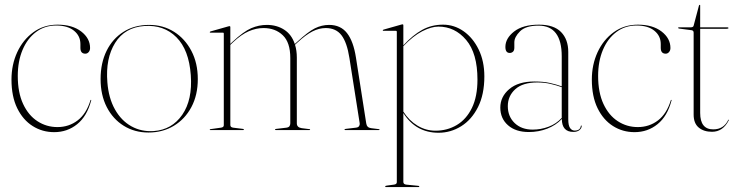

<svg xmlns="http://www.w3.org/2000/svg" viewBox="-20 -538 3046 794"><path d="M352.5 -339.5Q352.5 -329.5 346.8 -322.8Q341 -316 333 -316Q312.5 -316 312.5 -340V-356Q312.5 -389.5 286 -411Q259.5 -432.5 212.5 -432.5Q164.5 -432.5 128.8 -405.5Q93 -378.5 73.2 -331.5Q53.5 -284.5 53.5 -224Q53.5 -155.5 75.5 -108.2Q97.5 -61 134.8 -36.8Q172 -12.5 217.5 -12.5Q265 -12.5 301 -40Q337 -67.5 354 -123Q354.5 -125 356 -125Q358.5 -125 357 -122.5Q340 -57.5 299.2 -24.5Q258.5 8.5 204 8.5Q155 8.5 115 -16.8Q75 -42 51.2 -90.5Q27.5 -139 27.5 -209Q27.5 -270.5 51.2 -322Q75 -373.5 118 -404.8Q161 -436 218 -436Q279 -436 315.8 -407.8Q352.5 -379.5 352.5 -339.5Z M597 -435Q654.5 -435 699.8 -406.5Q745 -378 771.5 -327.5Q798 -277 798 -211Q798 -145 771.5 -95.2Q745 -45.5 699 -17.8Q653 10 594 10Q536.5 10 491.8 -17.8Q447 -45.5 421.5 -95.2Q396 -145 396 -211Q396 -277.5 420.8 -327.8Q445.5 -378 490.8 -406.5Q536 -435 597 -435ZM616 4Q691 -1.5 733.8 -63.5Q776.5 -125.5 769 -227.5Q761.5 -332 709.5 -384Q657.5 -436 577 -430.5Q496.5 -425 456.2 -360.8Q416 -296.5 424 -198Q429 -132.5 455.2 -85.8Q481.5 -39 523.2 -15.8Q565 7.5 616 4Z M932.5 -426V-356.5L941.5 -365Q987.5 -408 1019 -421.5Q1050.5 -435 1083.5 -435Q1124.5 -435 1155.2 -415.2Q1186 -395.5 1199 -356L1209 -365Q1253.5 -406.5 1282 -420.8Q1310.5 -435 1341 -435Q1388.5 -435 1415 -401.2Q1441.5 -367.5 1452 -300L1494.5 -28Q1497 -10 1514.5 -8L1546.5 -4Q1549.5 -4 1549.5 -2Q1549.5 0 1546.5 0H1408.5Q1404.5 0 1404.5 -2Q1404.5 -4 1409.5 -5L1451.5 -10Q1461.5 -11 1465 -16.5Q1468.5 -22 1467.5 -28L1425 -298Q1415 -362.5 1392.2 -392.2Q1369.5 -422 1327 -422Q1299.5 -422 1272 -408Q1244.5 -394 1211 -363L1200 -353Q1207.5 -329 1207.5 -300V-28Q1207.5 -11 1227.5 -8L1259.5 -4Q1262.5 -4 1262.5 -2Q1262.5 0 1259.5 0H1121.5Q1117.5 0 1117.5 -2Q1117.5 -5 1122.5 -5L1164.5 -10Q1174.5 -11.5 1177.5 -16.8Q1180.5 -22 1180.5 -28V-298Q1180.5 -362.5 1149.5 -392.2Q1118.5 -422 1069.5 -422Q1039.5 -422 1008.8 -408.8Q978 -395.5 943.5 -363L932.5 -352.5V-21Q932.5 -11.5 944.5 -10L984.5 -5Q988.5 -5 988.5 -2Q988.5 0 985.5 0H849.5Q847.5 0 847.5 -2Q847.5 -3.5 850.5 -4L893.5 -10Q905.5 -11.5 905.5 -20V-399Q905.5 -403 901.5 -403H849.5Q847.5 -403 847.5 -405Q847.5 -406.5 850.5 -408L924.5 -429Q927.5 -430 929.5 -430Q932.5 -430 932.5 -426Z M1648 -433.5V-350.5Q1687 -393 1726 -414.5Q1765 -436 1812 -436Q1858.5 -436 1897.2 -408.8Q1936 -381.5 1959.5 -333.2Q1983 -285 1983 -222Q1983 -147.5 1956.8 -95.2Q1930.5 -43 1887.2 -16Q1844 11 1793.5 11Q1699.5 11 1648 -70.5V214.5Q1648 224 1660 225.5L1710 230.5Q1714 231 1714 233.5Q1714 235.5 1711 235.5H1575Q1573 235.5 1573 233.5Q1573 230 1580 229.5L1609 225.5Q1621 224 1621 215.5V-406.5Q1621 -410.5 1617 -410.5H1565Q1563 -410.5 1563 -412.5Q1563 -414 1566 -415.5L1640 -436.5Q1643 -437.5 1645 -437.5Q1648 -437.5 1648 -433.5ZM1793 -428Q1764 -428 1726.2 -408.8Q1688.5 -389.5 1648 -347V-76.5Q1672 -39 1706.8 -18.2Q1741.5 2.5 1781 2.5Q1829.5 2.5 1869 -21Q1908.5 -44.5 1931.5 -91.5Q1954.5 -138.5 1954.5 -209Q1954.5 -317.5 1907.8 -372.8Q1861 -428 1793 -428Z M2049 -93Q2049 -138 2086 -169.5Q2123 -201 2190 -201Q2227 -201 2253.8 -195Q2280.5 -189 2303 -181V-305Q2303 -432 2207 -432Q2154 -432 2130.5 -408.5Q2107 -385 2107 -363V-341Q2107 -329 2101.2 -324Q2095.5 -319 2088 -319Q2070 -319 2070 -344Q2070 -379.5 2106.2 -407.8Q2142.5 -436 2209 -436Q2270.5 -436 2300.2 -405.5Q2330 -375 2330 -323V-45Q2330 -19 2337.5 -8.5Q2345 2 2356.5 2Q2379.5 2 2382 -17Q2382 -19 2384 -19Q2385.5 -19 2385.5 -17Q2385.5 -8 2376.5 -0.2Q2367.5 7.5 2351 7.5Q2303.5 7.5 2303.5 -46Q2279 -20 2243.2 -6Q2207.5 8 2167 8Q2112.5 8 2080.8 -20Q2049 -48 2049 -93ZM2080 -99Q2080 -56.5 2108.2 -29.2Q2136.5 -2 2183 -2Q2216.5 -2 2248.2 -13.8Q2280 -25.5 2303 -50.5V-177.5Q2281 -185.5 2256 -191.2Q2231 -197 2202 -197Q2141.5 -197 2110.8 -169Q2080 -141 2080 -99Z M2752.5 -339.5Q2752.5 -329.5 2746.8 -322.8Q2741 -316 2733 -316Q2712.5 -316 2712.5 -340V-356Q2712.5 -389.5 2686 -411Q2659.5 -432.5 2612.5 -432.5Q2564.5 -432.5 2528.8 -405.5Q2493 -378.5 2473.2 -331.5Q2453.5 -284.5 2453.5 -224Q2453.5 -155.5 2475.5 -108.2Q2497.5 -61 2534.8 -36.8Q2572 -12.5 2617.5 -12.5Q2665 -12.5 2701 -40Q2737 -67.5 2754 -123Q2754.5 -125 2756 -125Q2758.5 -125 2757 -122.5Q2740 -57.5 2699.2 -24.5Q2658.5 8.5 2604 8.5Q2555 8.5 2515 -16.8Q2475 -42 2451.2 -90.5Q2427.5 -139 2427.5 -209Q2427.5 -270.5 2451.2 -322Q2475 -373.5 2518 -404.8Q2561 -436 2618 -436Q2679 -436 2715.8 -407.8Q2752.5 -379.5 2752.5 -339.5Z M2840.5 -413 2787.5 -420Q2784.5 -421 2784.5 -423Q2784.5 -425 2786.5 -425H2836.5Q2847 -425 2848.5 -432L2870.5 -515Q2872 -518 2873.5 -518Q2875.5 -518 2875.5 -516V-425H2988.5Q2992.5 -425 2992.5 -422Q2992.5 -419 2984.5 -419H2875.5V-71Q2875.5 -3 2929.5 -3Q2973 -3 2991.5 -42Q2992.5 -43.5 2993.5 -43Q2994.5 -42.5 2993.5 -40Q2969.5 7 2924.5 7Q2890.5 7 2869.5 -10.5Q2848.5 -28 2848.5 -64V-403Q2848.5 -411.5 2840.5 -413Z"/></svg>

Font: Fraunces 144pt S000 Thin
Style: Regular
Weight: 100
Version: Version 1.000; ttfautohint (v1.8.3)